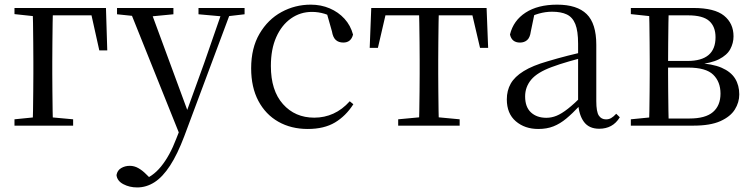

<svg xmlns="http://www.w3.org/2000/svg" viewBox="-20 -551 3299 842"><path d="M123.1 0Q124.3 -24.4 124.8 -65.3Q125.3 -106.3 125.8 -150.3Q126.3 -194.3 126.3 -228.5V-280Q126.3 -317.7 125.8 -363.2Q125.3 -408.7 124.8 -450.2Q124.3 -491.8 123.1 -516H212.3Q211.3 -491.8 210.8 -450.2Q210.3 -408.7 209.8 -363.2Q209.3 -317.7 209.3 -280V-228.5Q209.3 -194.3 209.8 -150.3Q210.3 -106.3 210.8 -65.3Q211.3 -24.4 212.3 0ZM167 -483.7V-516H444.7L450.4 -329.9H415.5L375.3 -510.7L407.3 -483.7ZM43.5 0V-27.8L150.9 -38.6H182.9L300.7 -27.8V0ZM43.5 -489.1V-516H167V-477.4H152.7Z M581.4 271Q548 271 520.9 256.7Q493.7 242.4 490.9 216.7Q494.5 196.1 511.3 186.2Q528.1 176.2 549.2 176.2Q569 176.2 586.7 186.3Q604.5 196.3 621.1 213.2L649.8 241.4L618.3 257.1L598.5 240.1Q647.9 226.4 686.4 179Q724.9 131.6 752.9 57.6L781.6 -15.2L786.2 -27.8L875.4 -274.3L959.3 -516H998.2L788.1 46.5Q758.2 125.6 725.8 175.3Q693.4 225.1 657.7 248Q622 271 581.4 271ZM772.7 51.4 545 -516H636.3L804.7 -59.3L810.7 -46.2ZM493.2 -488.4V-516H740.5V-488.4L633.9 -478.1H592.1ZM850.5 -488.4V-516H1052.6V-488.4L971.3 -478.9H956.3Z M1329.6 14.6Q1256.8 14.6 1200.8 -17.1Q1144.8 -48.8 1113.1 -108.5Q1081.4 -168.3 1081.4 -251.4Q1081.4 -340.7 1118.2 -403.2Q1154.9 -465.8 1214.5 -498.2Q1274 -530.6 1342.8 -530.6Q1387.5 -530.6 1425.7 -514.4Q1463.9 -498.1 1490.7 -468.8Q1517.5 -439.5 1528.2 -399.3Q1519.3 -364.4 1485.7 -364.4Q1465 -364.4 1452.6 -375.7Q1440.1 -386.9 1435.7 -413.5L1410.7 -501.6L1460.8 -461.9Q1430.5 -482.4 1403.4 -490.6Q1376.3 -498.8 1348 -498.8Q1296.9 -498.8 1255.9 -469.9Q1215 -441 1191.5 -388.2Q1167.9 -335.4 1167.9 -261.5Q1167.9 -153.9 1220.9 -94.5Q1273.8 -35 1358.2 -35Q1403 -35 1441.9 -52.7Q1480.9 -70.3 1513.8 -106.9L1529.6 -93.9Q1496.6 -42.3 1448.9 -13.8Q1401.2 14.6 1329.6 14.6Z M1601.3 -341.2 1608.1 -516H2113.9L2120.7 -341.2H2085.1L2044.8 -513.4L2087.2 -483.7H1634.7L1677.2 -513.4L1637.3 -341.2ZM1726.2 0V-27.8L1840.9 -38.6H1881.3L1995.8 -27.8V0ZM1817.2 0Q1818.2 -24.4 1818.8 -65.3Q1819.4 -106.3 1819.9 -150.3Q1820.4 -194.3 1820.4 -228.5V-288.3Q1820.4 -321.7 1819.9 -365.7Q1819.4 -409.7 1818.8 -450.7Q1818.2 -491.8 1817.2 -516H1904.8Q1903.8 -491.8 1903.3 -450.7Q1902.8 -409.7 1902.3 -365.7Q1901.8 -321.7 1901.8 -288.3V-228.5Q1901.8 -194.3 1902.3 -150.3Q1902.8 -106.3 1903.3 -65.3Q1903.8 -24.4 1904.8 0Z M2340.7 14.6Q2281.5 14.6 2242.1 -19.1Q2202.6 -52.8 2202.6 -115.1Q2202.6 -153.9 2219.8 -184.3Q2236.9 -214.6 2276.4 -239Q2315.9 -263.5 2381.9 -282.3Q2423.8 -294.9 2469.8 -306.7Q2515.8 -318.5 2555.8 -327.7V-303.3Q2515.8 -293.3 2474.7 -281.5Q2433.6 -269.7 2399.6 -257Q2336.3 -233.6 2309.6 -201.7Q2282.9 -169.7 2282.9 -128.2Q2282.9 -81.6 2308.5 -58Q2334.2 -34.4 2376.1 -34.4Q2398.6 -34.4 2420.6 -43.3Q2442.6 -52.2 2470.7 -74.2Q2498.7 -96.3 2536.8 -134.4L2545.5 -87.1H2521.9Q2490.7 -53.7 2463.5 -31.1Q2436.2 -8.4 2407.1 3.1Q2378 14.6 2340.7 14.6ZM2607.8 13.6Q2563.1 13.6 2540.8 -16.6Q2518.5 -46.7 2515.2 -99.7V-103.3V-359Q2515.2 -415 2503.1 -445.3Q2490.9 -475.6 2465.7 -487.6Q2440.6 -499.6 2401 -499.6Q2372.3 -499.6 2343.1 -491.4Q2313.9 -483.2 2280.7 -464.7L2324.2 -491.9L2307.8 -412.7Q2304.2 -386 2291.7 -375.2Q2279.1 -364.3 2260.4 -364.3Q2224.2 -364.3 2216.5 -399.7Q2231.4 -461 2285.1 -495.8Q2338.8 -530.6 2423.2 -530.6Q2510.5 -530.6 2552.8 -489.2Q2595 -447.8 2595 -354.6V-107.7Q2595 -60.8 2606.1 -44.2Q2617.1 -27.5 2637.4 -27.5Q2650 -27.5 2660 -33.2Q2670 -38.8 2682.4 -52.1L2698.1 -36.7Q2682.2 -10.7 2659.6 1.4Q2637 13.6 2607.8 13.6Z M2746.5 0V-27.8L2855.7 -38.6L2869.2 -31.3H3003.6Q3073.8 -31.3 3106.7 -59.7Q3139.7 -88.1 3139.7 -140.4Q3139.7 -192.3 3107.8 -223.4Q3076 -254.6 2997.6 -254.6H2869.2V-283.7H2995Q3117.9 -283.7 3117.9 -387.5Q3117.9 -434.3 3090.2 -459Q3062.4 -483.7 2998 -483.7H2869.2L2855.7 -477.4L2746.5 -489.1V-516H3020.6Q3113.5 -516 3155.2 -482.3Q3196.8 -448.6 3196.8 -391.7Q3196.8 -362.3 3182.7 -335.8Q3168.5 -309.3 3133.1 -291.2Q3097.7 -273.1 3033.5 -267.5L3036.1 -274.5Q3103.6 -271.7 3144.4 -254Q3185.1 -236.3 3203.6 -206.6Q3222 -177 3222 -136.9Q3222 -101.9 3202.6 -70.8Q3183.2 -39.6 3139.2 -19.8Q3095.2 0 3020.6 0ZM2826.1 0Q2827.3 -24.4 2827.8 -65.3Q2828.3 -106.3 2828.8 -150.3Q2829.3 -194.3 2829.3 -228.5V-288.3Q2829.3 -321.7 2828.8 -365.7Q2828.3 -409.7 2827.8 -450.7Q2827.3 -491.8 2826.1 -516H2912.8Q2911.8 -491.8 2911.3 -450.2Q2910.8 -408.7 2910.3 -361.2Q2909.8 -313.7 2909.8 -272V-228.5Q2909.8 -194.3 2910.3 -150.3Q2910.8 -106.3 2911.3 -65.3Q2911.8 -24.4 2912.8 0Z"/></svg>

Font: Noto Serif KR ExtraLight
Style: Regular
Weight: 200
Designer: Ryoko NISHIZUKA 西塚涼子 (kana & ideographs); Frank Grießhammer (Latin, Greek & Cyrillic); Wenlong ZHANG 张文龙 (bopomofo); San
Foundry: Adobe
Version: Version 2.002-H1;hotconv 1.1.0;makeotfexe 2.6.0